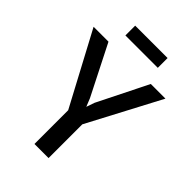

<svg xmlns="http://www.w3.org/2000/svg" viewBox="-265 -1034 1144 1144"><g transform="rotate(45 307.5 -461.5)"><path d="M249.5 0V-284.5L5 -743H130.5L290.5 -427L311.5 -375L329.5 -427L487 -743H610.5L368.5 -284.5V0ZM175.5 -840.5V-923H448.5V-840.5Z"/></g></svg>

Font: Merriweather Sans
Style: Regular
Weight: 400
Designer: Eben Sorkin
Foundry: Eben Sorkin
Version: Version 1.008; ttfautohint (v1.7.19-72a1) -l 8 -r 50 -G 200 